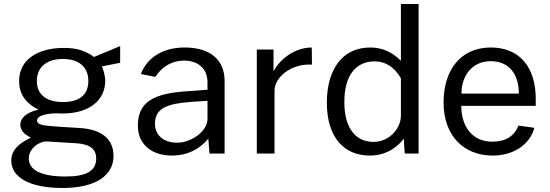

<svg xmlns="http://www.w3.org/2000/svg" viewBox="-20 -763 2735 954"><path d="M291 171C454 171 544 110 544 12C544 -67 492 -120 376 -127C329 -130 290 -132 263 -134C190 -139 164 -144 164 -164C164 -181 187 -198 260 -200C269 -199 282 -199 290 -199C435 -199 503 -274 503 -362C503 -381 495 -415 486 -433L577 -451V-534L447 -480C407 -509 365 -525 298 -525C165 -525 75 -465 75 -361C75 -299 103 -253 171 -218C111 -205 81 -176 81 -144C81 -105 115 -90 133 -79C120 -70 36 -40 36 34C36 117 124 171 291 171ZM292 -256C210 -256 163 -294 163 -360C163 -428 210 -470 292 -470C375 -470 419 -428 419 -360C419 -293 376 -256 292 -256ZM307 114C188 114 123 84 123 24C123 -25 176 -63 215 -60L362 -51C431 -46 458 -19 458 25C458 85 410 114 307 114Z M835 10C909 10 970 -20 1015 -74L1021 0H1096V-361C1096 -462 1029 -527 897 -527C791 -527 711 -478 680 -395L752 -381C788 -436 837 -461 893 -462C966 -462 1011 -421 1011 -354V-317L916 -310C739 -300 665 -254 665 -139C665 -45 734 10 835 10ZM860 -54C796 -54 750 -89 750 -148C750 -225 809 -248 932 -257L1011 -262V-170C1010 -111 931 -54 860 -54Z M1256 0H1344V-313C1344 -377 1424 -448 1530 -442L1529 -527C1452 -527 1374 -476 1339 -408V-517H1256Z M1818 10C1913 10 1967 -48 1986 -74L1991 0H2060V-743H1972V-461C1927 -506 1878 -527 1819 -527C1681 -527 1604 -417 1604 -253C1604 -83 1687 10 1818 10ZM1836 -58C1754 -58 1691 -117 1691 -256C1691 -391 1750 -458 1841 -458C1895 -458 1939 -431 1972 -374V-189C1972 -124 1914 -58 1836 -58Z M2272 -237H2642V-271C2642 -429 2562 -527 2419 -527C2270 -527 2184 -417 2184 -253C2184 -88 2285 10 2428 10C2527 10 2612 -41 2635 -128L2556 -139C2536 -87 2493 -59 2426 -59C2324 -59 2272 -138 2272 -237ZM2273 -298C2272 -377 2319 -459 2418 -459C2513 -459 2558 -390 2558 -298Z"/></svg>

Font: United Sans
Style: Regular
Weight: 400
Designer: Pablo Impallari, Rodrigo Fuenzalida (Modified by Dan O. Williams)
Version: Version 1.000;PS 001.000;hotconv 1.0.88;makeotf.lib2.5.64775